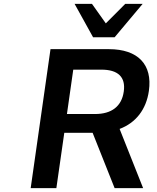

<svg xmlns="http://www.w3.org/2000/svg" viewBox="-20 -973 813 993"><path d="M750 -502.9C769.5 -639.2 693.8 -718.8 543 -718.8H241.2L138.7 0H271.5L312.5 -286.1H459L572.8 0H720.2L598.6 -306.2C682.6 -337.9 736.3 -406.7 750 -502.9ZM358.9 -612.8H504.4C589.8 -612.8 630.9 -575.2 620.1 -499.5C609.4 -422.9 557.1 -383.3 471.7 -383.3H326.2ZM572.8 -780.3 717.8 -953.1H627.9L527.3 -852.1L455.6 -953.1H365.7L461.4 -780.3Z"/></svg>

Font: Winston SemiBold
Style: Italic
Weight: 600
Italic angle: -8.13011°
Designer: Vernon Adams, Kim Jin-seong, David Berlow, Cristiano Sobral
Foundry: The Winston Project Authors
Version: Version 3.004